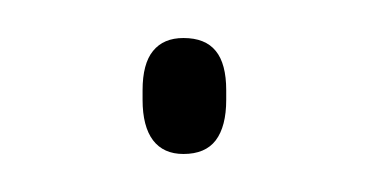

<svg xmlns="http://www.w3.org/2000/svg" viewBox="-20 -75 194 101"><path d="M76.5 6Q66 6 60.5 -1.2Q55 -8.5 55 -22.5V-27.5Q55 -41.5 60.5 -48.2Q66 -55 76.5 -55Q88 -55 93.5 -48.2Q99 -41.5 99 -27.5V-22.5Q99 -8.5 93.5 -1.2Q88 6 76.5 6Z"/></svg>

Font: Anek Devanagari Thin
Style: Regular
Weight: 250
Designer: Kailash Malviya (Devanagari) & Yesha Goshar (Latin)
Foundry: Ek Type
Version: Version 1.003